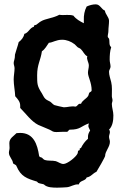

<svg xmlns="http://www.w3.org/2000/svg" viewBox="-20 -632 589 884"><path d="M482 -35C499 -52 502 -78 502 -101C502 -119 495 -136 495 -153C495 -159 498 -164 498 -170C498 -177 495 -183 495 -189C495 -211 497 -233 492 -254C488 -270 482 -286 482 -302C482 -310 489 -317 489 -325C489 -336 485 -346 485 -357C485 -377 486 -396 492 -415C480 -424 486 -441 482 -454C480 -456 476 -461 476 -464C476 -472 479 -480 479 -488C479 -504 482 -520 482 -536C482 -553 465 -566 463 -583C446 -590 441 -612 421 -612C407 -612 392 -608 379 -602C369 -583 365 -561 366 -539V-525C348 -534 330 -544 318 -560C296 -567 275 -560 253 -564C227 -549 188 -546 169 -534C161 -530 155 -523 147 -518C143 -516 136 -517 136 -511C136 -510 136 -509 137 -509C117 -505 112 -481 92 -476C89 -460 79 -448 66 -438C64 -427 49 -384 49 -381C49 -358 43 -352 43 -342C43 -334 47 -326 47 -318C47 -301 43 -283 43 -266C43 -241 49 -214 50 -189C63 -174 74 -163 73 -142V-135C98 -110 124 -73 156 -57C173 -49 191 -43 208 -35C223 -28 222 -24 240 -24C255 -24 270 -26 285 -25C296 -24 294 -35 302 -35C350 -35 351 -50 389 -64C384 -46 389 -46 395 -31C389 -22 385 -13 385 -2C385 1 385 4 385 7C371 19 361 33 353 49L347 52V59L340 62C338 66 339 71 337 75C330 91 290 123 272 123C260 123 249 114 237 110C220 106 202 110 185 104C180 102 177 97 173 94C167 91 161 92 160 85C152 33 135 -20 73 -20C67 -20 62 -19 56 -19C43 -5 23 4 23 27C23 34 24 42 24 49C24 57 21 64 21 71C21 90 39 102 40 120C45 125 54 126 56 133C76 181 104 190 150 204L156 210C165 214 174 214 182 217C196 232 225 232 244 232C259 232 274 231 289 230C306 228 322 216 339 217H343C347 198 374 202 379 185C399 182 407 166 424 159C430 150 464 91 464 86C464 64 486 45 486 21C486 13 482 6 482 -2C482 -10 486 -17 486 -24C486 -28 485 -32 482 -35ZM385 -297C385 -278 402 -252 402 -216C402 -210 395 -209 392 -206C388 -201 389 -194 385 -189C376 -176 359 -170 353 -154C338 -157 339 -143 327 -141C309 -145 292 -138 274 -138C272 -138 232 -147 231 -148C225 -150 217 -160 211 -164C204 -168 195 -171 189 -177C182 -183 178 -194 173 -202C151 -236 151 -245 151 -286C151 -335 167 -354 173 -396C187 -405 195 -421 205 -435C223 -436 238 -449 266 -449C287 -449 307 -441 324 -428C329 -424 332 -419 337 -415C342 -411 349 -410 353 -405C363 -396 369 -378 382 -373C377 -358 389 -346 389 -330C389 -319 385 -308 385 -297Z"/></svg>

Font: Margarine
Style: Regular
Weight: 400
Designer: Astigmatic (AOETI)
Foundry: Astigmatic (AOETI)
Version: Version 1.000